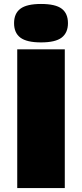

<svg xmlns="http://www.w3.org/2000/svg" viewBox="-20 -949 414 969"><path d="M187 -735Q115 -735 83 -759Q51 -783 51 -832Q51 -881 83 -905Q115 -929 187 -929Q260 -929 291.5 -905Q323 -881 323 -832Q323 -784 291.5 -759.5Q260 -735 187 -735ZM67 0V-700H307V0Z"/></svg>

Font: Georama Extended ExtraBold
Style: Regular
Weight: 800
Width: 7
Designer: Jean-Baptiste Levee
Foundry: Production Type
Version: Version 1.000